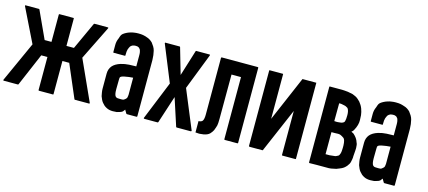

<svg xmlns="http://www.w3.org/2000/svg" viewBox="-84 -1165 3661 1644"><g transform="rotate(15 1747.0 -343.0)"><path d="M735.4 -5.9Q734.4 -4.9 733.4 -3.9Q732.4 -3.9 731.4 -3.9Q689.5 -3.9 606.4 -3.9Q604.5 -3.9 603.5 -4.9Q602.5 -4.9 601.6 -6.8Q560.5 -103.5 477.5 -296.9Q457 -296.9 417 -296.9Q417 -199.2 417 -3.9Q417 -2 416 0Q415 1 412.1 1Q371.1 1 289.1 1Q287.1 1 286.1 0Q284.2 -2 284.2 -3.9Q284.2 -101.6 284.2 -296.9Q265.6 -296.9 229.5 -296.9Q188.5 -200.2 105.5 -6.8Q104.5 -4.9 103.5 -4.9Q101.6 -3.9 100.6 -3.9Q58.6 -3.9 -24.4 -3.9Q-25.4 -3.9 -26.4 -3.9Q-28.3 -4.9 -28.3 -5.9Q-29.3 -6.8 -29.3 -8.8Q-29.3 -9.8 -29.3 -10.7Q24.4 -129.9 132.8 -368.2Q83 -467.8 -14.6 -668.9Q-15.6 -669.9 -14.6 -671.9Q-14.6 -672.9 -14.6 -673.8Q-14.6 -674.8 -13.7 -674.8Q-11.7 -675.8 -10.7 -675.8Q28.3 -675.8 107.4 -675.8Q109.4 -675.8 110.4 -674.8Q111.3 -673.8 112.3 -672.9Q149.4 -591.8 223.6 -430.7Q244.1 -430.7 284.2 -430.7Q284.2 -511.7 284.2 -672.9Q284.2 -674.8 286.1 -676.8Q287.1 -677.7 289.1 -677.7Q330.1 -677.7 412.1 -677.7Q415 -677.7 416 -676.8Q417 -674.8 417 -672.9Q417 -591.8 417 -430.7Q439.5 -430.7 483.4 -430.7Q520.5 -511.7 594.7 -672.9Q594.7 -673.8 596.7 -674.8Q597.7 -675.8 599.6 -675.8Q638.7 -675.8 718.8 -675.8Q718.8 -675.8 720.7 -674.8Q721.7 -674.8 722.7 -673.8Q723.6 -672.9 723.6 -671.9Q723.6 -669.9 722.7 -668.9Q672.9 -568.4 574.2 -368.2Q627.9 -249 736.3 -10.7Q736.3 -9.8 736.3 -8.8Q736.3 -6.8 735.4 -5.9Z M1159.2 -504.9Q1159.2 -412.1 1159.2 -227.5Q1159.2 -153.3 1159.2 -4.9Q1159.2 -2.9 1157.2 -2Q1156.2 0 1154.3 0Q1125 0 1067.4 0Q1066.4 0 1065.4 -1Q1063.5 -2 1062.5 -2.9Q1056.6 -13.7 1043.9 -34.2Q1043 -33.2 1043 -32.2Q1043 -32.2 1042 -31.2Q1036.1 -21.5 1030.3 -15.6Q1024.4 -9.8 1012.7 -4.9Q993.2 2 979.5 4.9Q966.8 6.8 944.3 6.8Q928.7 6.8 915 3.9Q900.4 1 887.7 -5.9Q876 -11.7 865.2 -20.5Q854.5 -30.3 845.7 -41Q836.9 -51.8 831.1 -64.5Q824.2 -78.1 819.3 -92.8Q815.4 -108.4 813.5 -124Q810.5 -140.6 810.5 -158.2Q810.5 -202.1 810.5 -290Q810.5 -331.1 834 -359.4Q857.4 -386.7 904.3 -401.4Q939.5 -412.1 977.5 -414.1Q1014.6 -416 1040 -416Q1040 -443.4 1040 -499Q1040 -508.8 1040 -517.6Q1040 -526.4 1039.1 -535.2Q1038.1 -543 1036.1 -549.8Q1034.2 -555.7 1032.2 -562.5Q1029.3 -567.4 1025.4 -571.3Q1022.5 -576.2 1016.6 -579.1Q1011.7 -582 1004.9 -584Q998 -585 989.3 -585Q982.4 -585 976.6 -584Q970.7 -583 964.8 -581.1Q959 -579.1 954.1 -575.2Q949.2 -571.3 944.3 -566.4Q940.4 -560.5 937.5 -553.7Q933.6 -545.9 930.7 -537.1Q928.7 -528.3 926.8 -516.6Q925.8 -504.9 925.8 -491.2Q925.8 -488.3 925.8 -483.4Q925.8 -480.5 924.8 -479.5Q922.9 -478.5 920.9 -478.5Q888.7 -478.5 824.2 -478.5Q821.3 -478.5 820.3 -479.5Q818.4 -480.5 818.4 -483.4Q818.4 -494.1 818.4 -515.6Q818.4 -517.6 818.4 -547.9Q818.4 -578.1 831.1 -606.4Q833 -609.4 834 -613.3Q835 -617.2 835.9 -621.1Q838.9 -629.9 842.8 -637.7Q846.7 -645.5 855.5 -653.3Q868.2 -663.1 881.8 -669.9Q896.5 -677.7 913.1 -682.6Q929.7 -688.5 947.3 -690.4Q964.8 -693.4 984.4 -693.4Q1010.7 -693.4 1026.4 -690.4Q1042 -687.5 1058.6 -681.6Q1076.2 -676.8 1089.8 -668Q1103.5 -659.2 1114.3 -648.4Q1124 -636.7 1134.8 -619.1Q1145.5 -601.6 1149.4 -584Q1153.3 -566.4 1156.2 -546.9Q1158.2 -527.3 1159.2 -504.9ZM938.5 -119.1Q945.3 -112.3 956.1 -111.3Q967.8 -110.4 980.5 -110.4Q982.4 -110.4 984.4 -110.4Q986.3 -110.4 989.3 -110.4Q998 -110.4 1003.9 -111.3Q1010.7 -113.3 1015.6 -117.2Q1033.2 -128.9 1036.1 -141.6Q1039.1 -155.3 1039.1 -163.1Q1039.1 -213.9 1039.1 -315.4Q1002.9 -313.5 964.8 -305.7Q927.7 -298.8 926.8 -284.2Q926.8 -278.3 925.8 -267.6Q924.8 -234.4 924.8 -189.5Q924.8 -185.5 924.8 -181.6Q924.8 -132.8 938.5 -119.1Z M1638.7 -2Q1637.7 -1 1636.7 -1Q1635.7 0 1633.8 0Q1592.8 0 1508.8 0Q1507.8 0 1506.8 -1Q1504.9 -2.9 1503.9 -3.9Q1477.5 -85 1424.8 -247.1Q1398.4 -166 1345.7 -3.9Q1344.7 -2 1342.8 -1Q1341.8 0 1339.8 0Q1300.8 0 1222.7 0Q1221.7 0 1220.7 -1Q1218.8 -1 1217.8 -2Q1217.8 -3.9 1216.8 -4.9Q1216.8 -4.9 1216.8 -5.9Q1216.8 -5.9 1216.8 -6.8Q1263.7 -121.1 1355.5 -348.6Q1311.5 -456.1 1224.6 -669.9Q1224.6 -670.9 1224.6 -672.9Q1224.6 -673.8 1225.6 -674.8Q1225.6 -675.8 1226.6 -676.8Q1227.5 -676.8 1229.5 -676.8Q1270.5 -676.8 1354.5 -676.8Q1356.4 -676.8 1357.4 -675.8Q1359.4 -674.8 1359.4 -672.9Q1381.8 -596.7 1425.8 -443.4Q1450.2 -519.5 1497.1 -672.9Q1498 -674.8 1499 -675.8Q1501 -676.8 1502 -676.8Q1541 -676.8 1619.1 -676.8Q1621.1 -676.8 1622.1 -676.8Q1623 -675.8 1623 -674.8Q1624 -673.8 1624 -672.9Q1625 -671.9 1624 -669.9Q1583 -563.5 1499 -348.6Q1545.9 -235.4 1640.6 -6.8Q1640.6 -5.9 1639.6 -3.9Q1638.7 -2.9 1638.7 -2Z M2051.8 -673.8Q2051.8 -452.1 2051.8 -8.8Q2051.8 -6.8 2050.8 -5.9Q2048.8 -3.9 2046.9 -3.9Q2009.8 -3.9 1934.6 -3.9Q1932.6 -3.9 1930.7 -5.9Q1929.7 -6.8 1929.7 -8.8Q1929.7 -192.4 1929.7 -559.6Q1901.4 -559.6 1845.7 -559.6Q1845.7 -428.7 1844.7 -167Q1844.7 -125 1840.8 -107.4Q1835.9 -88.9 1825.2 -61.5Q1816.4 -43.9 1800.8 -27.3Q1784.2 -9.8 1748 -2.9Q1732.4 0 1712.9 1Q1709 1 1705.1 1Q1689.5 1 1675.8 -1Q1675.8 -34.2 1675.8 -101.6Q1688.5 -101.6 1697.3 -105.5Q1705.1 -108.4 1710 -114.3Q1715.8 -121.1 1718.8 -136.7Q1721.7 -151.4 1721.7 -171.9Q1721.7 -338.9 1721.7 -673.8Q1721.7 -675.8 1722.7 -677.7Q1724.6 -678.7 1725.6 -678.7Q1726.6 -678.7 1727.5 -679.7Q1727.5 -679.7 1728.5 -679.7Q1813.5 -679.7 1983.4 -679.7Q2004.9 -679.7 2046.9 -679.7Q2048.8 -679.7 2050.8 -677.7Q2051.8 -676.8 2051.8 -674.8Q2051.8 -674.8 2051.8 -673.8Z M2565.4 -678.7Q2565.4 -454.1 2565.4 -4.9Q2565.4 -4.9 2564.5 -3.9Q2564.5 -2 2560.5 -2Q2522.5 -2 2446.3 -2Q2444.3 -2 2442.4 -2.9Q2441.4 -4.9 2441.4 -6.8Q2441.4 -80.1 2441.4 -224.6Q2441.4 -282.2 2441.4 -396.5Q2384.8 -265.6 2272.5 -3.9Q2272.5 -3.9 2272.5 -2.9Q2271.5 -2.9 2270.5 -2.9Q2268.6 -2 2268.6 -2Q2230.5 -2 2154.3 -2Q2152.3 -2 2150.4 -3.9Q2148.4 -5.9 2148.4 -7.8Q2148.4 -91.8 2148.4 -258.8Q2148.4 -397.5 2148.4 -674.8Q2148.4 -677.7 2149.4 -678.7Q2150.4 -679.7 2152.3 -679.7Q2191.4 -679.7 2268.6 -679.7Q2268.6 -679.7 2269.5 -679.7Q2270.5 -678.7 2271.5 -677.7Q2271.5 -604.5 2271.5 -457Q2271.5 -398.4 2271.5 -281.2Q2328.1 -413.1 2441.4 -676.8Q2442.4 -678.7 2443.4 -679.7Q2444.3 -679.7 2446.3 -679.7Q2485.4 -679.7 2562.5 -679.7Q2563.5 -679.7 2564.5 -679.7Q2564.5 -679.7 2565.4 -678.7Z M3034.2 -154.3Q3034.2 -154.3 3034.2 -142.6Q3033.2 -131.8 3032.2 -127Q3032.2 -122.1 3027.3 -102.5Q3023.4 -84 3005.9 -62.5Q2996.1 -50.8 2982.4 -40Q2968.8 -30.3 2948.2 -22.5Q2933.6 -15.6 2920.9 -11.7Q2907.2 -7.8 2877.9 -2.9Q2859.4 0 2838.9 -1Q2817.4 -1 2794.9 -1Q2780.3 -1 2751 -1Q2729.5 -1 2686.5 0Q2684.6 0 2682.6 -2Q2681.6 -4.9 2681.6 -6.8Q2681.6 -90.8 2681.6 -257.8Q2681.6 -397.5 2681.6 -674.8Q2681.6 -677.7 2682.6 -677.7Q2683.6 -678.7 2685.5 -678.7Q2721.7 -678.7 2794.9 -678.7Q2794.9 -678.7 2815.4 -677.7Q2835.9 -676.8 2846.7 -674.8Q2877 -669.9 2890.6 -666Q2903.3 -661.1 2918 -654.3Q2931.6 -647.5 2942.4 -637.7Q2953.1 -627.9 2961.9 -619.1Q2982.4 -594.7 2993.2 -566.4Q3003.9 -537.1 3006.8 -510.7Q3006.8 -510.7 3008.8 -467.8Q3010.7 -424.8 2983.4 -375Q2979.5 -368.2 2975.6 -363.3Q2970.7 -359.4 2963.9 -352.5Q2973.6 -347.7 2979.5 -344.7Q2986.3 -341.8 2990.2 -336.9Q3000 -328.1 3009.8 -315.4Q3018.6 -303.7 3024.4 -291Q3026.4 -286.1 3030.3 -275.4Q3039.1 -259.8 3039.1 -227.5Q3039.1 -216.8 3038.1 -205.1Q3034.2 -154.3 3034.2 -154.3ZM2798.8 -402.3Q2808.6 -402.3 2819.3 -401.4Q2823.2 -401.4 2826.2 -401.4Q2832 -401.4 2836.9 -402.3Q2847.7 -403.3 2855.5 -404.3Q2864.3 -405.3 2870.1 -408.2Q2876 -410.2 2880.9 -414.1Q2886.7 -418.9 2888.7 -426.8Q2893.6 -443.4 2893.6 -477.5Q2893.6 -479.5 2893.6 -481.4Q2893.6 -513.7 2882.8 -534.2Q2879.9 -538.1 2876 -542Q2872.1 -544.9 2865.2 -547.9Q2859.4 -551.8 2850.6 -553.7Q2841.8 -556.6 2832 -557.6Q2825.2 -559.6 2816.4 -560.5Q2808.6 -560.5 2799.8 -560.5Q2798.8 -507.8 2798.8 -402.3ZM2928.7 -220.7Q2926.8 -272.5 2911.1 -284.2Q2894.5 -295.9 2880.9 -301.8Q2871.1 -305.7 2859.4 -305.7Q2858.4 -305.7 2857.4 -305.7Q2843.8 -304.7 2827.1 -304.7Q2818.4 -304.7 2799.8 -304.7Q2799.8 -239.3 2799.8 -109.4Q2801.8 -109.4 2805.7 -109.4Q2822.3 -109.4 2835.9 -109.4Q2850.6 -110.4 2861.3 -112.3Q2873 -113.3 2880.9 -114.3Q2889.6 -115.2 2895.5 -119.1Q2901.4 -122.1 2909.2 -126Q2918 -130.9 2923.8 -151.4Q2926.8 -162.1 2927.7 -178.7Q2928.7 -188.5 2928.7 -201.2Q2928.7 -210 2928.7 -220.7Z M3441.4 -504.9Q3441.4 -412.1 3441.4 -227.5Q3441.4 -153.3 3441.4 -4.9Q3441.4 -2.9 3439.5 -2Q3438.5 0 3436.5 0Q3407.2 0 3349.6 0Q3348.6 0 3347.7 -1Q3345.7 -2 3344.7 -2.9Q3338.9 -13.7 3326.2 -34.2Q3325.2 -33.2 3325.2 -32.2Q3325.2 -32.2 3324.2 -31.2Q3318.4 -21.5 3312.5 -15.6Q3306.6 -9.8 3294.9 -4.9Q3275.4 2 3261.7 4.9Q3249 6.8 3226.6 6.8Q3210.9 6.8 3197.3 3.9Q3182.6 1 3169.9 -5.9Q3158.2 -11.7 3147.5 -20.5Q3136.7 -30.3 3127.9 -41Q3119.1 -51.8 3113.3 -64.5Q3106.4 -78.1 3101.6 -92.8Q3097.7 -108.4 3095.7 -124Q3092.8 -140.6 3092.8 -158.2Q3092.8 -202.1 3092.8 -290Q3092.8 -331.1 3116.2 -359.4Q3139.6 -386.7 3186.5 -401.4Q3221.7 -412.1 3259.8 -414.1Q3296.9 -416 3322.3 -416Q3322.3 -443.4 3322.3 -499Q3322.3 -508.8 3322.3 -517.6Q3322.3 -526.4 3321.3 -535.2Q3320.3 -543 3318.4 -549.8Q3316.4 -555.7 3314.5 -562.5Q3311.5 -567.4 3307.6 -571.3Q3304.7 -576.2 3298.8 -579.1Q3293.9 -582 3287.1 -584Q3280.3 -585 3271.5 -585Q3264.6 -585 3258.8 -584Q3252.9 -583 3247.1 -581.1Q3241.2 -579.1 3236.3 -575.2Q3231.4 -571.3 3226.6 -566.4Q3222.7 -560.5 3219.7 -553.7Q3215.8 -545.9 3212.9 -537.1Q3210.9 -528.3 3209 -516.6Q3208 -504.9 3208 -491.2Q3208 -488.3 3208 -483.4Q3208 -480.5 3207 -479.5Q3205.1 -478.5 3203.1 -478.5Q3170.9 -478.5 3106.4 -478.5Q3103.5 -478.5 3102.5 -479.5Q3100.6 -480.5 3100.6 -483.4Q3100.6 -494.1 3100.6 -515.6Q3100.6 -517.6 3100.6 -547.9Q3100.6 -578.1 3113.3 -606.4Q3115.2 -609.4 3116.2 -613.3Q3117.2 -617.2 3118.2 -621.1Q3121.1 -629.9 3125 -637.7Q3128.9 -645.5 3137.7 -653.3Q3150.4 -663.1 3164.1 -669.9Q3178.7 -677.7 3195.3 -682.6Q3211.9 -688.5 3229.5 -690.4Q3247.1 -693.4 3266.6 -693.4Q3293 -693.4 3308.6 -690.4Q3324.2 -687.5 3340.8 -681.6Q3358.4 -676.8 3372.1 -668Q3385.7 -659.2 3396.5 -648.4Q3406.2 -636.7 3417 -619.1Q3427.7 -601.6 3431.6 -584Q3435.5 -566.4 3438.5 -546.9Q3440.4 -527.3 3441.4 -504.9ZM3220.7 -119.1Q3227.5 -112.3 3238.3 -111.3Q3250 -110.4 3262.7 -110.4Q3264.6 -110.4 3266.6 -110.4Q3268.6 -110.4 3271.5 -110.4Q3280.3 -110.4 3286.1 -111.3Q3293 -113.3 3297.9 -117.2Q3315.4 -128.9 3318.4 -141.6Q3321.3 -155.3 3321.3 -163.1Q3321.3 -213.9 3321.3 -315.4Q3285.2 -313.5 3247.1 -305.7Q3210 -298.8 3209 -284.2Q3209 -278.3 3208 -267.6Q3207 -234.4 3207 -189.5Q3207 -185.5 3207 -181.6Q3207 -132.8 3220.7 -119.1Z"/></g></svg>

Font: Typeface
Style: Regular
Weight: 400
Version: Version 1.0